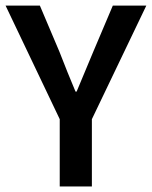

<svg xmlns="http://www.w3.org/2000/svg" viewBox="-24 -674 549 694"><path d="M191.9 0V-243.2L-3.9 -653.8H120.1L190.9 -486.8Q220.7 -409.7 249 -342.8H252.9Q307.1 -471.7 313 -486.8L383.8 -653.8H504.9L308.1 -243.2V0Z"/></svg>

Font: SourceSansPro-Semibold
Style: Regular
Weight: 600
Designer: Paul D. Hunt
Foundry: Adobe Systems Incorporated
Version: Version 2.020;PS 2.0;hotconv 1.0.86;makeotf.lib2.5.63406